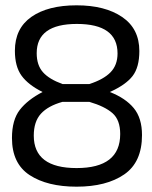

<svg xmlns="http://www.w3.org/2000/svg" viewBox="-20 -691 570 722"><path d="M268 -671Q375 -671 439.5 -627Q504 -583 504 -499Q504 -438 478.5 -405Q453 -372 393 -345Q452 -322 483 -284.5Q514 -247 514 -183Q514 -81 447 -35Q380 11 268 11Q158 11 91.5 -32.5Q25 -76 25 -172Q25 -240 54.5 -278Q84 -316 140 -345Q86 -372 61 -406.5Q36 -441 36 -500Q36 -584 98 -627.5Q160 -671 268 -671ZM268 -59Q432 -59 432 -187Q432 -240 403 -265.5Q374 -291 316 -308H215Q161 -293 134 -263.5Q107 -234 107 -181Q107 -59 268 -59ZM269 -601Q118 -601 118 -491Q118 -446 141.5 -419.5Q165 -393 215 -375H316Q369 -392 395.5 -419Q422 -446 422 -490Q422 -601 269 -601Z"/></svg>

Font: TypoPRO Titillium Maps
Style: 400 wt
Weight: 400
Designer: Campivisivi
Foundry: Accademia di Belle Arti di Urbino and students of MA course of Visual design
Version: Version 001.001